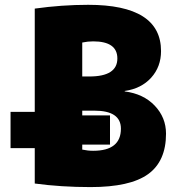

<svg xmlns="http://www.w3.org/2000/svg" viewBox="-20 -760 730 790"><path d="M23.4 -150.4V-299.8H123V-724.6Q234.4 -740.2 342.8 -740.2Q642.6 -740.2 642.6 -549.8Q642.6 -485.4 602.1 -440.4Q561.5 -395.5 493.2 -385.7V-383.8Q570.3 -374 616.7 -325.2Q663.1 -276.4 663.1 -210Q663.1 -96.7 589.4 -43.5Q515.6 9.8 352.5 9.8Q231.4 9.8 123 -4.9V-150.4ZM318.4 -144.5Q340.8 -139.6 363.3 -139.6Q477.5 -139.6 477.5 -230.5Q477.5 -304.7 368.2 -304.7H318.4V-285.2H432.6V-165H318.4ZM318.4 -445.3H347.7Q462.9 -445.3 462.9 -519.5Q462.9 -589.8 363.3 -589.8Q340.8 -589.8 318.4 -585Z"/></svg>

Font: GenEi M Gothic v2 Black
Style: Regular
Weight: 900
Version: Version 2.0